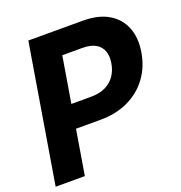

<svg xmlns="http://www.w3.org/2000/svg" viewBox="-131 -840 895 952"><g transform="rotate(-20 316.5 -364.0)"><path d="M1.4 0 122.1 -727.5H409.2Q492 -727.5 544.8 -695.9Q597.7 -664.3 619.3 -608.7Q640.9 -553.2 628.7 -480.7Q616.8 -407.9 576.5 -352.8Q536.1 -297.7 471.9 -266.7Q407.6 -235.7 323.4 -235.7H140.2L160.9 -359H318.6Q363.4 -359 395.2 -374.4Q427 -389.8 445.8 -417.4Q464.6 -445 470.3 -480.7Q476.5 -517.5 466.6 -544.5Q456.6 -571.5 430.2 -586.6Q403.7 -601.7 359 -601.4H255.3L155.5 0Z"/></g></svg>

Font: Inter Tight
Style: Italic
Weight: 400
Italic angle: -9.39999°
Designer: Rasmus Andersson
Foundry: rsms
Version: Version 3.002